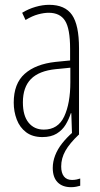

<svg xmlns="http://www.w3.org/2000/svg" viewBox="-20 -559 416 797"><path d="M184 -539Q250 -539 279 -497Q308 -455 308 -359V0H279L276 -89H274Q266 -64 252.5 -41.5Q239 -19 215.5 -4.5Q192 10 156 10Q115 10 88.5 -10Q62 -30 49.5 -63Q37 -96 37 -133Q37 -212 82.5 -252.5Q128 -293 210 -302L271 -308V-356Q271 -440 250 -473Q229 -506 182 -506Q163 -506 138.5 -499.5Q114 -493 86 -476L72 -506Q98 -522 127.5 -530.5Q157 -539 184 -539ZM212 -272Q142 -265 108.5 -231Q75 -197 75 -134Q75 -79 98.5 -50Q122 -21 162 -21Q221 -21 246.5 -75.5Q272 -130 272 -218V-278ZM234 132Q234 159 245.5 173.5Q257 188 279 188Q289 188 298.5 186Q308 184 313 182V212Q306 214 296.5 216Q287 218 275 218Q239 218 219 197.5Q199 177 199 138Q199 112 209 86Q219 60 238 36Q257 12 282 -10L307 0Q269 36 251.5 67Q234 98 234 132Z"/></svg>

Font: Noto Sans Khmer ExtraCondensed ExtraLight
Style: Regular
Weight: 250
Width: 2
Designer: Danh Hong and the Monotype Design Team
Foundry: Monotype Imaging Inc.
Version: Version 2.004